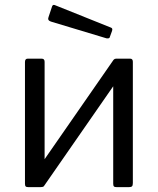

<svg xmlns="http://www.w3.org/2000/svg" viewBox="-20 -772 651 792"><path d="M164 -517V-17Q164 -7 160.5 -3.5Q157 0 146 0H98Q89 0 86 -3Q83 -6 83 -14V-516Q83 -530 94 -530H152Q164 -530 164 -517ZM528 -517V-17Q528 -7 524.5 -3.5Q521 0 511 0H462Q453 0 450 -3Q447 -6 447 -14V-516Q447 -530 459 -530H517Q528 -530 528 -517ZM449 -526 499 -491 161 -4 111 -39ZM195 -746Q198 -754 206 -751L438 -658Q446 -655 442 -644L434 -622Q433 -616 429.5 -614.5Q426 -613 419 -614L190 -683Q175 -688 180 -701Z"/></svg>

Font: Libre Franklin
Style: Regular
Weight: 400
Designer: Pablo Impallari, Rodrigo Fuenzalida, Nhung Nguyen
Foundry: Impallari Type
Version: Version 3.000